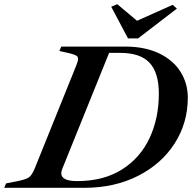

<svg xmlns="http://www.w3.org/2000/svg" viewBox="-77 -895 915 915"><path d="M-48 -21 8 -32Q47 -40 61 -50Q75 -60 88 -91L286 -582Q295 -603 295 -614Q295 -625 286.5 -630Q278 -635 255 -641L206 -652L215 -673H519Q614 -673 681.5 -640.5Q749 -608 783.5 -552.5Q818 -497 818 -430Q818 -309 755 -211Q692 -113 580 -56.5Q468 0 326 0H-57ZM680 -449Q680 -548 636 -595.5Q592 -643 496 -643H443L220 -91Q215 -78 215 -69Q215 -32 291 -32Q417 -32 504.5 -87.5Q592 -143 636 -237.5Q680 -332 680 -449ZM453 -863 482 -875 576 -796 746 -872 766 -854 581 -712H533Z"/></svg>

Font: Ibarra Real Nova SemiBold
Style: Italic
Weight: 600
Italic angle: -22°
Designer: Jose Maria Ribagorda & Octavio Pardo
Foundry: Octavio Pardo
Version: Version 1.014